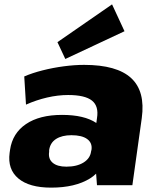

<svg xmlns="http://www.w3.org/2000/svg" viewBox="-20 -848 719 879"><path d="M214 11Q114 11 64 -31Q14 -73 24 -148L26 -162Q37 -238 99 -280Q161 -322 264 -322Q366 -322 421 -285L424 -307Q433 -362 401 -387.5Q369 -413 292 -413Q245 -413 195.5 -401.5Q146 -390 99 -369L91 -498Q128 -514 175.5 -526Q223 -538 272.5 -544.5Q322 -551 365 -551Q515 -551 580.5 -490.5Q646 -430 629 -307L586 0H424L420 -53Q408 -41 392 -31Q324 11 214 11ZM284 -85Q332 -85 362.5 -104Q393 -123 397 -155L399 -163Q403 -194 379 -211.5Q355 -229 307 -229Q264 -229 237 -212Q210 -195 205 -161V-153Q200 -121 221 -103Q242 -85 284 -85ZM550 -705 279 -578 243 -655 493 -828Z"/></svg>

Font: Pathway Extreme 8pt Thin 12pt ExtraBold
Style: Italic
Weight: 800
Italic angle: -8°
Version: Version 1.001;gftools[0.9.26]